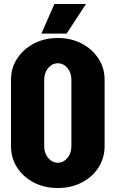

<svg xmlns="http://www.w3.org/2000/svg" viewBox="-20 -925 578 960"><path d="M503 -194Q503 -135 472.5 -87.5Q442 -40 389 -12.5Q336 15 270 15H269H268Q202 15 149 -12.5Q96 -40 65.5 -87.5Q35 -135 35 -194V-527Q35 -585 66 -632.5Q97 -680 150 -707.5Q203 -735 268 -735H269H270Q335 -735 388 -707.5Q441 -680 472 -632.5Q503 -585 503 -527ZM337 -525Q337 -561 317.5 -584.5Q298 -608 269 -609Q240 -608 220.5 -584.5Q201 -561 201 -525V-195Q201 -159 220.5 -135.5Q240 -112 269 -111Q298 -112 317.5 -135.5Q337 -159 337 -195ZM410 -905 313 -757H187L252 -905Z"/></svg>

Font: Akshar
Style: Bold
Weight: 700
Designer: Tall Chai
Foundry: Tall Chai
Version: Version 1.000